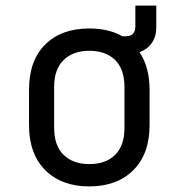

<svg xmlns="http://www.w3.org/2000/svg" viewBox="-20 -660 640 688"><path d="M300 8Q201 8 142.5 -50Q84 -108 84 -212V-338Q84 -443 142 -500.5Q200 -558 300 -558Q369 -558 419 -530H430Q465 -530 465 -565V-640H540V-560Q540 -529 524 -506Q508 -483 480 -473Q516 -419 516 -338V-212Q516 -108 457.5 -50Q399 8 300 8ZM300 -72Q359 -72 392.5 -105Q426 -138 426 -202V-348Q426 -412 392.5 -445Q359 -478 300 -478Q242 -478 208 -445Q174 -412 174 -348V-202Q174 -138 208 -105Q242 -72 300 -72Z"/></svg>

Font: JetBrainsMonoNL NFM
Style: Regular
Weight: 400
Monospace: yes
Designer: Philipp Nurullin, Konstantin Bulenkov
Foundry: JetBrains
Version: Version 2.304; ttfautohint (v1.8.4.7-5d5b);Nerd Fonts 3.3.0